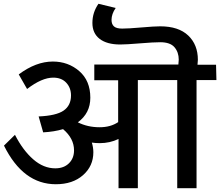

<svg xmlns="http://www.w3.org/2000/svg" viewBox="-20 -996 1163 1014"><path d="M1121 -654 1123 -573H1018V-2H916V-573H708V-2H606V-262Q560 -240 507 -240Q484 -240 465 -243Q473 -217 473 -192Q473 -119 418.5 -71Q364 -23 275 -23Q102 -23 1 -227L59 -284Q101 -202 155.5 -154.5Q210 -107 272 -107Q317 -107 344 -133.5Q371 -160 371 -202Q371 -265 313 -314Q266 -300 208 -297L184 -381Q277 -385 316 -412Q355 -439 355 -492Q355 -532 330 -559Q305 -586 261 -586Q201 -586 123 -526L79 -603Q170 -671 259 -671Q340 -671 398.5 -620.5Q457 -570 457 -480Q457 -398 391 -350Q443 -324 506 -324Q564 -324 604 -351V-572H478V-655H922Q924 -671 924 -681Q924 -720 901.5 -746.5Q879 -773 826 -773Q791 -773 719 -767Q647 -761 615 -761Q545 -761 506.5 -790.5Q468 -820 468 -875Q468 -930 500 -976L591 -954Q569 -922 569 -891Q569 -868 582 -856.5Q595 -845 625 -845Q658 -845 726.5 -851Q795 -857 826 -857Q923 -857 974 -808.5Q1025 -760 1025 -680Q1025 -672 1023 -654Z"/></svg>

Font: Martel Sans DemiBold
Style: Regular
Weight: 600
Designer: Dan Reynolds and Mathieu Réguer
Foundry: Dan Reynolds and Mathieu Réguer
Version: Version 1.001;PS 001.001;hotconv 1.0.70;makeotf.lib2.5.58329